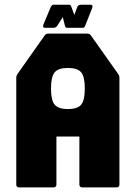

<svg xmlns="http://www.w3.org/2000/svg" viewBox="-20 -812 588 832"><path d="M63 0Q50.5 0 50.5 -12.5V-476Q50.5 -483 55.5 -491L174 -659Q179.5 -666.5 190 -666.5H357.5Q368.5 -666.5 373.5 -659L492.5 -491Q497.5 -484 497.5 -476V-12.5Q497.5 0 485 0H336.5Q324 0 324 -12.5V-220.5H224.5V-12.5Q224.5 0 212 0ZM274 -339.5Q316 -339.5 331.8 -358.5Q347.5 -377.5 347.5 -428.5Q347.5 -479.5 331.8 -498.5Q316 -517.5 274 -517.5Q232.5 -517.5 216.8 -498.5Q201 -479.5 201 -428.5Q201 -377.5 216.8 -358.5Q232.5 -339.5 274 -339.5ZM174.5 -691.5Q163.5 -691.5 168 -705L200.5 -783Q206 -791.5 210.5 -791.5H280.5Q286 -791.5 289 -783L302 -747.5L315.5 -783Q319.5 -791.5 333 -791.5H373Q384 -791.5 379.5 -777.5L349 -700Q346 -691.5 339 -691.5H269.5Q264.5 -691.5 261.5 -700L252 -738L228 -700Q223 -691.5 210.5 -691.5Z"/></svg>

Font: Jaro 24pt
Style: Regular
Weight: 400
Designer: Agyei Archer, Celine Hurka, Mirko Velimirović
Version: Version 1.000